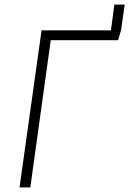

<svg xmlns="http://www.w3.org/2000/svg" viewBox="-20 -816 563 836"><path d="M478 -796H523L507 -684L494 -641H201L112 0H65L161 -684H463Z"/></svg>

Font: Fira Sans Condensed ExtraLight
Style: Italic
Weight: 275
Width: 3
Italic angle: -8°
Designer: Carrois Corporate & Edenspiekermann AG
Foundry: Carrois Corporate GbR & Edenspiekermann AG
Version: Version 4.203